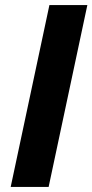

<svg xmlns="http://www.w3.org/2000/svg" viewBox="-20 -734 363 754"><path d="M22 0H171L323 -714H174Z"/></svg>

Font: Noto Sans
Style: Bold Italic
Weight: 700
Italic angle: -12°
Designer: Monotype Design Team
Foundry: Monotype Imaging Inc.
Version: Version 2.013